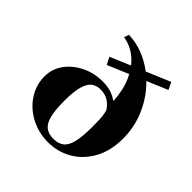

<svg xmlns="http://www.w3.org/2000/svg" viewBox="-190 -898 1073 1073"><g transform="rotate(45 346.0 -361.5)"><path d="M339 11Q284 11 234.5 -7.5Q185 -26 147 -59.5Q109 -93 87 -138Q65 -183 65 -235Q65 -296 100 -343.5Q135 -391 192 -418.5Q249 -446 314 -446Q353 -446 380.5 -437.5Q408 -429 432 -412L435 -413Q430 -496 402 -558Q374 -620 328.5 -658Q283 -696 225 -705L235 -734Q312 -731 381.5 -695.5Q451 -660 505 -600.5Q559 -541 590.5 -464Q622 -387 622 -301Q622 -204 583.5 -134Q545 -64 480.5 -26.5Q416 11 339 11ZM347 -24Q386 -24 409.5 -42.5Q433 -61 443.5 -105Q454 -149 454 -223Q454 -249 453 -282Q452 -315 444 -345Q429 -371 403 -388.5Q377 -406 338 -406Q310 -406 288 -391.5Q266 -377 253 -336.5Q240 -296 240 -217Q240 -146 250.5 -103.5Q261 -61 284.5 -42.5Q308 -24 347 -24ZM266 -527 244 -570 588 -715 609 -672Z"/></g></svg>

Font: Libre Bodoni
Style: Regular
Weight: 400
Designer: Pablo Impallari, Rodrigo Fuenzalida
Foundry: Impallari Type
Version: Version 2.005;gftools[0.9.23]